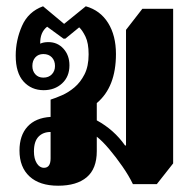

<svg xmlns="http://www.w3.org/2000/svg" viewBox="-20 -580 622 611"><path d="M165 11Q106 11 74 -18.5Q42 -48 42 -101Q42 -149 67.5 -177Q93 -205 141 -208V-263Q157 -268 177.5 -277Q198 -286 217 -302Q236 -318 249 -343.5Q262 -369 262 -407Q262 -443 252 -463.5Q242 -484 232 -493L188 -457H182L130 -495Q107 -477 108 -441Q118 -446 134 -446Q163 -446 182 -425Q201 -404 201 -372Q201 -336 177.5 -314.5Q154 -293 119 -293Q80 -293 55 -320.5Q30 -348 30 -403Q30 -452 50 -497.5Q70 -543 117 -560L184 -504L253 -560Q299 -547 324 -507Q349 -467 349 -408Q349 -303 288 -252V-197Q343 -167 378 -117H381V-485L433 -552H531V-60L479 6H403Q390 -21 369.5 -50.5Q349 -80 327.5 -105.5Q306 -131 288 -145V-99Q288 -43 256 -16Q224 11 165 11ZM118 -333Q135 -333 145 -343.5Q155 -354 155 -370Q155 -387 145 -397.5Q135 -408 118 -408Q102 -408 92.5 -397.5Q83 -387 83 -370Q83 -354 92.5 -343.5Q102 -333 118 -333ZM120 -46Q141 -46 141 -76V-160Q117 -160 102.5 -145Q88 -130 88 -98Q88 -75 97 -60.5Q106 -46 120 -46Z"/></svg>

Font: Noto Serif Thai Condensed ExtraBold
Style: Regular
Weight: 800
Width: 3
Designer: Monotype Design Team
Foundry: Monotype Imaging Inc.
Version: Version 2.002; ttfautohint (v1.8.4.7-5d5b)